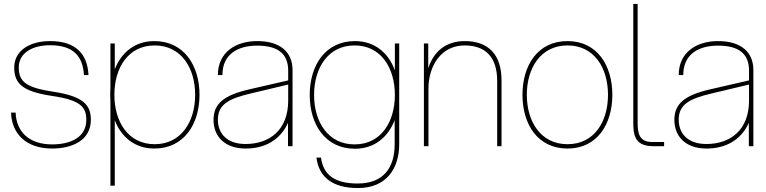

<svg xmlns="http://www.w3.org/2000/svg" viewBox="-20 -740 3878 972"><path d="M244 12C342 12 440 -27 440 -134C440 -208 402 -252 254 -275C113 -296 75 -325 75 -399C75 -472 144 -511 234 -511C351 -511 400 -455 405 -360H428C423 -466 364 -532 234 -532C129 -532 52 -483 52 -398C52 -314 98 -276 246 -254C388 -233 417 -198 417 -133C417 -45 338 -9 244 -9C129 -9 63 -71 59 -170H36C39 -64 111 12 244 12Z M539 -520V-289C538 -279 538 -270 538 -260C538 -250 538 -241 539 -231V200H561V-131C594 -46 663 12 761 12C911 12 990 -111 990 -260C990 -409 911 -532 761 -532C663 -532 594 -474 561 -389V-520ZM559 -260C559 -395 628 -510 763 -510C898 -510 968 -395 968 -260C968 -125 898 -10 763 -10C628 -10 559 -125 559 -260Z M1438 0H1461V-385C1461 -476 1399 -532 1282 -532C1173 -532 1083 -475 1083 -360H1106C1106 -469 1188 -509 1282 -509C1386 -509 1439 -469 1439 -382V-333L1248 -289C1114 -259 1061 -216 1061 -133C1061 -52 1115 12 1224 12C1317 12 1397 -28 1438 -118ZM1083 -134C1083 -210 1135 -240 1250 -267L1439 -312V-231C1439 -83 1346 -11 1223 -11C1129 -11 1083 -64 1083 -134Z M1792 212C1938 212 2001 111 2001 -10V-520H1979V-384C1947 -472 1877 -532 1777 -532C1627 -532 1548 -409 1548 -259C1548 -110 1627 13 1777 13C1876 13 1945 -46 1978 -132V-10C1978 106 1924 189 1791 189C1672 189 1617 144 1605 58H1582C1594 153 1659 212 1792 212ZM1570 -259C1570 -395 1640 -510 1775 -510C1910 -510 1979 -395 1979 -259C1979 -124 1910 -9 1775 -9C1640 -9 1570 -124 1570 -259Z M2497 -330V0H2519V-333C2519 -464 2452 -532 2333 -532C2234 -532 2174 -476 2148 -394V-520H2126V0H2149V-291C2149 -406 2213 -510 2332 -510C2436 -510 2497 -453 2497 -330Z M2853 12C3003 12 3080 -111 3080 -260C3080 -409 3003 -532 2853 -532C2702 -532 2625 -409 2625 -260C2625 -111 2702 12 2853 12ZM2647 -260C2647 -395 2717 -510 2853 -510C2989 -510 3058 -395 3058 -260C3058 -125 2989 -10 2853 -10C2717 -10 2647 -125 2647 -260Z M3186 -720V-121C3186 -61 3191 0 3286 0H3342V-21H3283C3216 -21 3208 -64 3208 -120V-720Z M3771 0H3794V-385C3794 -476 3732 -532 3615 -532C3506 -532 3416 -475 3416 -360H3439C3439 -469 3521 -509 3615 -509C3719 -509 3772 -469 3772 -382V-333L3581 -289C3447 -259 3394 -216 3394 -133C3394 -52 3448 12 3557 12C3650 12 3730 -28 3771 -118ZM3416 -134C3416 -210 3468 -240 3583 -267L3772 -312V-231C3772 -83 3679 -11 3556 -11C3462 -11 3416 -64 3416 -134Z"/></svg>

Font: Aspekta 50
Style: Regular
Weight: 50
Designer: Ivo Dolenc
Version: Version 2.000